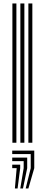

<svg xmlns="http://www.w3.org/2000/svg" viewBox="-20 -820 257 1103"><path d="M143 0V-800H165.8V0ZM51.2 0V-800H74.2V0ZM97 0V-800H120V0ZM127.5 262.8 156.5 146V65.2H50.2V45H176.8V146L143 262.8ZM96.5 262.8 116 146V105.5H50.2V85.5H136.2V146L112 262.8ZM65.5 262.8 75.8 146H50.2V125.8H96V146L81 262.8Z"/></svg>

Font: Big Shoulders Inline Text
Style: Bold
Weight: 700
Designer: Patric King
Foundry: XO Type Co
Version: Version 1.000